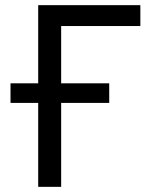

<svg xmlns="http://www.w3.org/2000/svg" viewBox="-20 -725 585 745"><path d="M20.8 -325.7V-401.7H403.8V-325.7ZM128.2 0V-705H524.6V-624H217.3V0Z"/></svg>

Font: TikTok Sans Light
Style: Regular
Weight: 300
Version: Version 4.000